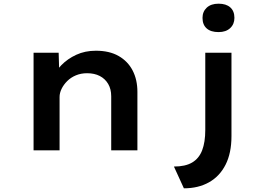

<svg xmlns="http://www.w3.org/2000/svg" viewBox="-20 -815 1439 1041"><path d="M162 0V-529H298L302 -395L264 -387Q279 -427 312.5 -461.5Q346 -496 393.5 -518Q441 -540 500 -540Q573 -540 623 -511.5Q673 -483 699 -433Q725 -383 725 -317V0H583V-293Q583 -332 566.5 -360Q550 -388 521 -403Q492 -418 452 -418Q419 -418 391.5 -406.5Q364 -395 344.5 -375.5Q325 -356 314 -333.5Q303 -311 303 -289V0H233Q201 0 183.5 0Q166 0 162 0ZM977 206 923 88Q985 88 1022 66Q1059 44 1076 0Q1093 -44 1093 -111V-529H1235V-77Q1235 15 1203 78Q1171 141 1113 173.5Q1055 206 977 206ZM1165 -641Q1123 -641 1100.5 -661Q1078 -681 1078 -718Q1078 -752 1101 -773.5Q1124 -795 1165 -795Q1206 -795 1228.5 -775Q1251 -755 1251 -718Q1251 -684 1228 -662.5Q1205 -641 1165 -641Z"/></svg>

Font: Lexend Mega SemiBold
Style: Regular
Weight: 600
Designer: Bonnie Shaver-Troup, Thomas Jockin
Foundry: Lexend
Version: Version 1.007